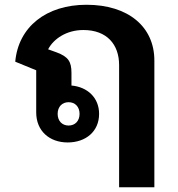

<svg xmlns="http://www.w3.org/2000/svg" viewBox="-20 -586 748 806"><path d="M480 200H628V-332C628 -474 518 -566 343 -566C174 -566 57 -473 44 -327L132 -291V-114C132 -36 188 12 264 12C340 12 396 -34 396 -108C396 -176 347 -221 280 -227V-280C280 -328 266 -348 218 -366L182 -379C205 -423 259 -460 330 -460C429 -460 480 -399 480 -313ZM268 -157C295 -157 314 -138 314 -108C314 -78 295 -59 268 -59C241 -59 222 -78 222 -108C222 -138 241 -157 268 -157Z"/></svg>

Font: IBM Plex Thai Looped
Style: Bold
Weight: 700
Designer: Mike Abbink, Paul van der Laan, Pieter van Rosmalen, Ben Mitchell, Mark Frömberg
Foundry: Bold Monday
Version: Version 1.0